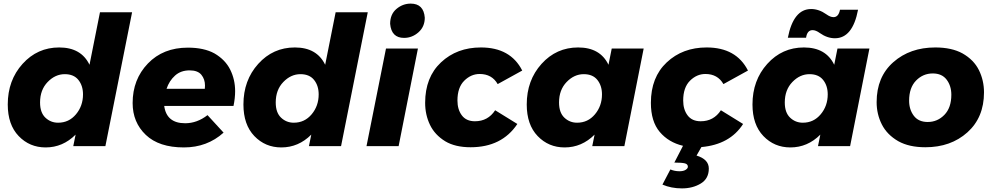

<svg xmlns="http://www.w3.org/2000/svg" viewBox="-20 -810 5497 1064"><path d="M233 7Q144 7 83.5 -56Q23 -119 23 -231Q23 -365 105 -456Q187 -547 308 -547Q430 -547 476 -451L534 -742H712L564 0H386L399 -64Q328 7 233 7ZM302 -130Q362 -130 401 -176.5Q440 -223 440 -287Q440 -335 414.5 -367Q389 -399 339 -399Q286 -399 244 -355.5Q202 -312 202 -242Q202 -186 231.5 -158Q261 -130 302 -130Z M999 7Q861 7 788 -62.5Q715 -132 715 -239Q715 -370 799.5 -458Q884 -546 1021 -546Q1110.5 -546 1168.5 -514Q1228.5 -479 1255.8 -424Q1283 -369 1283 -305Q1283 -266 1274 -223H890Q903 -127 1006 -127Q1072 -127 1130 -172L1219 -75Q1128 7 999 7ZM1115 -318 1116 -336Q1116 -371 1096 -395.5Q1076 -420 1031 -420Q982 -420 950 -391.2Q918 -362.5 903 -318Z M1539 7Q1450 7 1389.5 -56Q1329 -119 1329 -231Q1329 -365 1411 -456Q1493 -547 1614 -547Q1736 -547 1782 -451L1840 -742H2018L1870 0H1692L1705 -64Q1634 7 1539 7ZM1608 -130Q1668 -130 1707 -176.5Q1746 -223 1746 -287Q1746 -335 1720.5 -367Q1695 -399 1645 -399Q1592 -399 1550 -355.5Q1508 -312 1508 -242Q1508 -186 1537.5 -158Q1567 -130 1608 -130Z M2189 0H2011L2119 -541H2296ZM2219 -600Q2149 -600 2142 -678Q2142 -731 2177 -760.5Q2212 -790 2256 -790Q2328 -790 2334 -712Q2334 -662 2299 -631Q2264 -600 2219 -600Z M2588 6Q2502.5 6 2447.5 -27Q2389.5 -62.5 2362.8 -118.2Q2336 -174 2336 -240Q2336 -382 2424 -464.5Q2512 -547 2645 -547Q2809 -547 2874 -419L2738 -344Q2706 -400 2638 -400Q2590 -400 2552.5 -362.5Q2515 -325 2515 -253Q2515 -203 2539.5 -170.5Q2564 -138 2612 -138Q2684 -138 2724 -199L2847 -123Q2761 6 2588 6Z M3109 7Q3020 7 2959.5 -56Q2899 -119 2899 -231Q2899 -365 2981 -456Q3063 -547 3184 -547Q3306 -547 3352 -451L3370 -541H3547L3440 0H3262L3275 -64Q3204 7 3109 7ZM3178 -130Q3238 -130 3277 -176.5Q3316 -223 3316 -287Q3316 -335 3290.5 -367Q3265 -399 3215 -399Q3162 -399 3120 -355.5Q3078 -312 3078 -242Q3078 -186 3107.5 -158Q3137 -130 3178 -130Z M3759 234Q3700 234 3651 213L3695 129Q3719 139 3745 139Q3767.5 139 3779.8 131Q3792 123 3792 114Q3792 99.5 3775 95.2Q3758 91 3717 91L3765 -2Q3685 -21 3636 -79Q3587 -137 3587 -240Q3587 -382 3675 -464.5Q3763 -547 3896 -547Q4060 -547 4125 -419L3989 -344Q3957 -400 3889 -400Q3841 -400 3803.5 -362.5Q3766 -325 3766 -253Q3766 -203 3790.5 -170.5Q3815 -138 3863 -138Q3935 -138 3975 -199L4098 -123Q4025 -9 3867 5L3840 52Q3908 73 3908 124Q3908 180 3863.5 207Q3819 234 3759 234Z M4360 7Q4271 7 4210.5 -56Q4150 -119 4150 -231Q4150 -365 4232 -456Q4314 -547 4435 -547Q4557 -547 4603 -451L4621 -541H4798L4691 0H4513L4526 -64Q4455 7 4360 7ZM4429 -130Q4489 -130 4528 -176.5Q4567 -223 4567 -287Q4567 -335 4541.5 -367Q4516 -399 4466 -399Q4413 -399 4371 -355.5Q4329 -312 4329 -242Q4329 -186 4358.5 -158Q4388 -130 4429 -130ZM4607 -598Q4564 -598 4523 -627Q4501 -643 4483 -643Q4453 -643 4447 -601H4346Q4377 -760 4475 -760Q4518 -760 4559 -731Q4581 -715 4599 -715Q4627 -715 4635 -756H4735Q4705 -598 4607 -598Z M5108 6Q5018 6 4958 -27.5Q4895.5 -63.5 4866.8 -120.5Q4838 -177.5 4838 -244Q4838 -384 4930.5 -465.5Q5023 -547 5163 -547Q5254 -547 5314 -514Q5376.5 -478.5 5404.8 -421.5Q5433 -364.5 5433 -298Q5433 -159 5341 -76.5Q5249 6 5108 6ZM5121 -134Q5175 -134 5213.5 -173.5Q5252 -213 5252 -285Q5252 -334 5226 -368.5Q5200 -403 5149 -403Q5095 -403 5056.5 -363.5Q5018 -324 5018 -252Q5018 -203 5044 -168.5Q5070 -134 5121 -134Z"/></svg>

Font: Argentum Novus
Style: Bold Italic
Weight: 700
Designer: Julieta Ulanovsky (font) & Cristiano Sobral (main changes)
Foundry: Julieta Ulanovsky (font) & Cristiano Sobral (main changes)
Version: Version 3.00;November 27, 2020;FontCreator 13.0.0.2655 64-bi